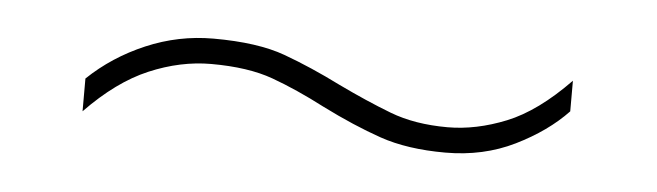

<svg xmlns="http://www.w3.org/2000/svg" viewBox="-24 -443 619 181"><g transform="rotate(5 285.0 -353.0)"><path d="M282 -342Q255 -356 231.5 -364.5Q208 -373 173 -373Q144 -373 114.5 -360.5Q85 -348 56 -318V-349Q79 -371 109.5 -384Q140 -397 173 -397Q215 -397 241 -387.5Q267 -378 295 -364Q322 -351 345.5 -342Q369 -333 400 -333Q427 -333 455.5 -344.5Q484 -356 514 -387V-358Q495 -338 465.5 -323.5Q436 -309 400 -309Q364 -309 338 -318Q312 -327 282 -342Z"/></g></svg>

Font: Noto Sans Hebrew Thin Thin
Style: Regular
Weight: 250
Version: Version 3.001